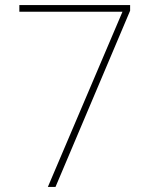

<svg xmlns="http://www.w3.org/2000/svg" viewBox="-20 -734 591 754"><path d="M461 -688H56V-714H491V-692L198 0H168Z"/></svg>

Font: Noto Sans Devanagari Thin
Style: Regular
Weight: 100
Designer: Jelle Bosma - Monotype Design Team
Foundry: Monotype Imaging Inc.
Version: Version 2.004; ttfautohint (v1.8.4.7-5d5b)